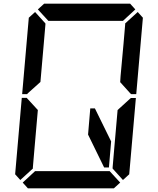

<svg xmlns="http://www.w3.org/2000/svg" viewBox="-20 -1020 856 1040"><path d="M469 -433H494L582 -254L570 -113H544L457 -291ZM185 -969 219 -1000H685L713 -969L646 -907H626H490H398H262H242ZM684 -485 689 -489H716L680 -76L646 -45L590 -107V-113L599 -218L617 -424ZM631 -31 597 0H131L103 -31L170 -93H190H326H418H554H574ZM726 -955 754 -924 718 -510H691L686 -514L631 -575L633 -607L649 -782L658 -887V-893ZM131 -515 127 -510H100L136 -924L170 -955L226 -893V-887L217 -782L199 -576ZM90 -45 62 -76 98 -490H125L129 -485L185 -424L167 -218L158 -113V-107Z"/></svg>

Font: DSEG14 Classic
Style: Italic
Weight: 400
Italic angle: -5°
Designer: Keshikan(Twitter:@keshinomi_88pro)
Version: Version 0.46